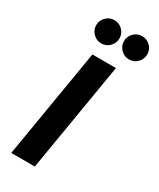

<svg xmlns="http://www.w3.org/2000/svg" viewBox="-231 -998 884 1068"><g transform="rotate(30 211.0 -463.5)"><path d="M157.5 -700H308.9L191.9 0H40.5ZM94.2 -852.3Q94.2 -883 116.3 -905Q138.4 -926.9 168.8 -926.9Q199.6 -926.9 221.5 -905Q243.5 -883 243.5 -852.3Q243.5 -821.8 221.5 -799.7Q199.6 -777.6 168.8 -777.6Q138.4 -777.6 116.3 -799.7Q94.2 -821.8 94.2 -852.3ZM272.5 -852.3Q272.5 -883 294.6 -905Q316.7 -926.9 347.2 -926.9Q377.9 -926.9 399.9 -905Q421.8 -883 421.8 -852.3Q421.8 -821.8 399.9 -799.7Q377.9 -777.6 347.2 -777.6Q316.7 -777.6 294.6 -799.7Q272.5 -821.8 272.5 -852.3Z"/></g></svg>

Font: Oak Sans Light Italic
Style: Regular
Weight: 400
Italic angle: -9.5°
Foundry: Erik Kennedy, Walven
Version: Version 1.000;Glyphs 3.1.2 (3151)